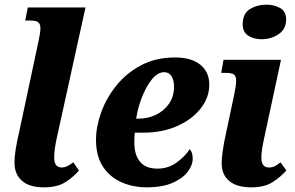

<svg xmlns="http://www.w3.org/2000/svg" viewBox="-20 -792 1261 822"><path d="M167 10Q106 10 74 -18Q42 -46 42 -96Q42 -119 47 -152Q52 -185 64 -236L146 -621Q149 -634 151 -648Q153 -662 153 -672Q153 -688 144.5 -696Q136 -704 111 -704H88L99 -760H346L225 -210Q218 -179 215 -157.5Q212 -136 212 -117Q212 -75 244 -75Q256 -75 267.5 -80.5Q279 -86 294 -97L318 -62Q295 -35 260.5 -12.5Q226 10 167 10Z M608 10Q549 10 499.5 -12Q450 -34 420.5 -79Q391 -124 391 -193Q391 -249 413 -310.5Q435 -372 478 -425.5Q521 -479 584 -512.5Q647 -546 730 -546Q799 -546 837.5 -515Q876 -484 876 -429Q876 -375 839.5 -328Q803 -281 739 -252.5Q675 -224 593 -224H557Q556 -214 555.5 -203.5Q555 -193 555 -183Q555 -129 579.5 -99.5Q604 -70 654 -70Q700 -70 736 -96Q772 -122 792 -153Q805 -141 805 -112Q805 -85 784 -57Q763 -29 719.5 -9.5Q676 10 608 10ZM571 -284Q614 -284 648.5 -301Q683 -318 704 -348.5Q725 -379 725 -421Q725 -449 714 -466Q703 -483 683 -483Q655 -483 630.5 -452.5Q606 -422 588 -376.5Q570 -331 563 -284Z M1100 -624Q1066 -624 1042.5 -639.5Q1019 -655 1019 -687Q1019 -734 1050 -753Q1081 -772 1121 -772Q1154 -772 1179.5 -757.5Q1205 -743 1205 -709Q1205 -667 1172.5 -645.5Q1140 -624 1100 -624ZM1055 10Q994 10 961.5 -17Q929 -44 929 -94Q929 -113 933.5 -146Q938 -179 949 -228L982 -384Q986 -402 988.5 -418.5Q991 -435 991 -447Q991 -466 981.5 -473Q972 -480 946 -480H927L937 -536H1183L1113 -210Q1106 -179 1102.5 -157.5Q1099 -136 1099 -117Q1099 -75 1131 -75Q1146 -75 1156.5 -80.5Q1167 -86 1181 -97L1206 -62Q1182 -35 1147.5 -12.5Q1113 10 1055 10Z"/></svg>

Font: Noto Serif SemiCondensed ExtraBold
Style: Italic
Weight: 800
Width: 4
Italic angle: -12°
Designer: Monotype Design Team
Foundry: Monotype Imaging Inc.
Version: Version 2.014; ttfautohint (v1.8.4.7-5d5b)